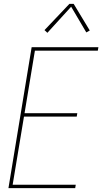

<svg xmlns="http://www.w3.org/2000/svg" viewBox="-20 -981 540 1001"><path d="M24 0 145 -735H493L490 -717H162L108 -391H383L380 -373H105L46 -18H375L372 0ZM227 -810 212 -824 342 -961H364L448 -822L430 -812L351 -946Z"/></svg>

Font: Iosevka SS04 Thin Oblique
Style: Regular
Weight: 100
Italic angle: -9°
Monospace: yes
Designer: Belleve Invis
Foundry: Belleve Invis
Version: Version 19.0.0; ttfautohint (v1.8.4)